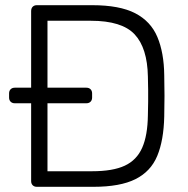

<svg xmlns="http://www.w3.org/2000/svg" viewBox="-20 -720 723 740"><path d="M122 0Q112 0 106 -6Q100 -12 100 -22V-322H37Q27 -322 21 -328Q15 -334 15 -344V-360Q15 -370 21 -376Q27 -382 37 -382H100V-677Q100 -688 106 -694Q112 -700 122 -700H335Q441 -700 501 -669Q561 -638 586.5 -577.5Q612 -517 613 -430Q614 -385 614 -350.5Q614 -316 613 -271Q611 -179 586 -119Q561 -59 502 -29.5Q443 0 340 0ZM163 -60H335Q415 -60 461 -81.5Q507 -103 528 -150.5Q549 -198 550 -276Q551 -306 551 -328.5Q551 -351 551 -373Q551 -395 550 -425Q548 -535 499 -587.5Q450 -640 330 -640H163V-382H313Q323 -382 329 -376Q335 -370 335 -360V-344Q335 -334 329 -328Q323 -322 313 -322H163Z"/></svg>

Font: Rubik Light Light
Style: Regular
Weight: 300
Version: Version 2.101